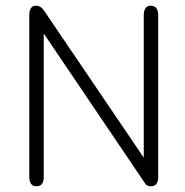

<svg xmlns="http://www.w3.org/2000/svg" viewBox="-20 -648 649 675"><path d="M511.7 6.8Q498 6.8 492.2 0L133.8 -530.3V-25.4Q133.8 6.8 108.4 6.8Q83 6.8 83 -26.4V-593.8Q83 -627.9 106.4 -627.9Q124 -627.9 135.7 -609.4L485.4 -93.8V-592.8Q485.4 -627.9 509.8 -627.9Q536.1 -627.9 536.1 -593.8V-26.4Q536.1 6.8 511.7 6.8Z"/></svg>

Font: Jura
Style: Book
Weight: 400
Version: Version 2.3